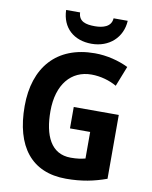

<svg xmlns="http://www.w3.org/2000/svg" viewBox="-101 -1106 866 1096"><g transform="rotate(10 332.5 -557.5)"><path d="M549 -1032H467C464 -981 414 -969 369 -969C318 -969 275 -979 273 -1032H192C195 -929 265 -867 368 -867C469 -867 544 -934 549 -1032ZM331 -494V-370H448V-216C423 -210 402 -206 364 -206C249 -206 204 -307 204 -448C204 -603 282 -694 399 -694C453 -694 506 -678 546 -655L592 -772C537 -799 467 -817 397 -817C176 -817 54 -675 54 -451C54 -217 158 -83 358 -83C449 -83 520 -98 592 -124V-494Z"/></g></svg>

Font: Noto Sans Kannada UI SemiCondensed
Style: Bold
Weight: 700
Width: 4
Designer: Jelle Bosma - Monotype Design Team
Foundry: Monotype Imaging Inc.
Version: Version 2.005